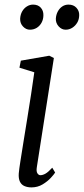

<svg xmlns="http://www.w3.org/2000/svg" viewBox="-20 -804 364 834"><path d="M116.5 10Q99.5 10 86.2 4.2Q73 -1.5 66.5 -15Q60 -28.5 61.5 -50.5Q63 -68.5 68.8 -105Q74.5 -141.5 82.2 -189.2Q90 -237 98.5 -289.8Q107 -342.5 115 -394.2Q123 -446 129 -490L64.5 -510L70.5 -540.5L194 -562L214 -552L140 -78Q137 -59.5 142.5 -51.2Q148 -43 155 -43Q166 -43 178 -50Q190 -57 207 -75.5L219.5 -54.5Q215 -47 200.8 -31.5Q186.5 -16 165 -3Q143.5 10 116.5 10ZM110 -675Q93 -675 80 -688.8Q67 -702.5 67.5 -722.5Q68.5 -741 76.5 -754.8Q84.5 -768.5 97 -776.2Q109.5 -784 123.5 -784Q145 -784 157 -770.8Q169 -757.5 168.5 -738Q168.5 -720.5 160.8 -706Q153 -691.5 139.8 -683.2Q126.5 -675 110 -675ZM265 -675Q248 -675 235 -689.2Q222 -703.5 222.5 -722.5Q223.5 -740 231 -754Q238.5 -768 250.5 -776Q262.5 -784 277.5 -784Q299.5 -784 312 -770.2Q324.5 -756.5 324 -738.5Q324 -720.5 315.8 -706.2Q307.5 -692 294.2 -683.5Q281 -675 265 -675Z"/></svg>

Font: Merriweather 28pt Light
Style: Italic
Weight: 300
Italic angle: -7.8°
Version: Version 2.101